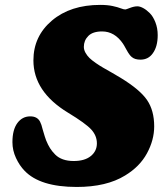

<svg xmlns="http://www.w3.org/2000/svg" viewBox="-20 -739 659 777"><path d="M142.1 -246.6Q147.9 -235.8 152.8 -214.8Q162.6 -181.2 166.5 -171.4Q174.3 -152.3 182.6 -139.2Q190.9 -126 203.6 -113.3Q216.3 -100.6 235.1 -94Q253.9 -87.4 278.3 -87.4Q322.8 -87.4 347.4 -107.4Q372.1 -127.4 372.1 -158.7Q372.1 -189.9 349.4 -214.8Q326.7 -239.7 254.9 -283.2Q115.2 -368.2 115.2 -494.6Q115.2 -592.3 190.2 -655.8Q265.1 -719.2 385.7 -719.2Q414.6 -719.2 435.8 -714.6Q457 -710 468.8 -705.3Q480.5 -700.7 487.3 -700.7Q489.7 -700.7 506.1 -707Q522.5 -713.4 536.1 -713.4Q546.4 -713.4 559.6 -706.3Q572.8 -699.2 586.2 -685.8Q599.6 -672.4 608.9 -648.7Q618.2 -625 618.2 -596.7Q618.2 -550.3 598.1 -522.9Q580.1 -497.6 548.3 -497.6Q525.4 -497.6 513.2 -508.3Q503.9 -515.6 492.2 -537.1Q480.5 -558.6 477.5 -562.5Q443.8 -611.8 393.1 -611.8Q355.5 -611.8 337.4 -593.5Q319.3 -575.2 319.3 -549.3Q319.3 -537.6 325.9 -525.6Q332.5 -513.7 342 -504.4Q351.6 -495.1 368.2 -483.6Q384.8 -472.2 398.2 -464.6Q411.6 -457 433.3 -444.6Q455.1 -432.1 467.8 -424.3Q546.9 -376 575.4 -333.7Q604 -291.5 604 -227.5Q604 -172.4 574.7 -118.4Q545.4 -64.5 486.3 -28.8Q411.1 17.6 290.5 17.6Q141.6 17.6 79.1 -48.3Q59.1 -68.8 44.7 -99.6Q30.3 -130.4 30.3 -163.6Q30.3 -213.9 50.3 -241Q70.3 -268.1 102.5 -268.1Q130.9 -268.1 142.1 -246.6Z"/></svg>

Font: Cooper* ExtraBold
Style: Italic
Weight: 800
Italic angle: -7°
Designer: Owen Earl
Foundry: indestructible type*
Version: Version 0.001